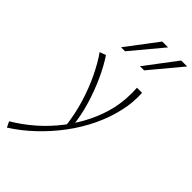

<svg xmlns="http://www.w3.org/2000/svg" viewBox="-358 -766 1117 1117"><g transform="rotate(45 200.5 -207.5)"><path d="M-36 289 -53 254Q16 213 77 159.5Q138 106 187.5 41.5Q237 -23 271.5 -93.5Q306 -164 323 -238Q332 -280 335 -323Q338 -366 335 -410H377Q379 -372 376 -334.5Q373 -297 364 -259Q346 -178 308.5 -99.5Q271 -21 217.5 50.5Q164 122 99.5 183Q35 244 -36 289ZM199 42Q189 -46 164 -128.5Q139 -211 105 -281.5Q71 -352 35 -403L73 -417Q108 -365 140 -295Q172 -225 196 -145.5Q220 -66 228 15ZM103 -511 249 -704H297L136 -511ZM259 -511 405 -704H454L293 -511Z"/></g></svg>

Font: Ysabeau ExtraLight
Style: Italic
Weight: 250
Italic angle: -12°
Version: Version 2.000;gftools[0.9.27.dev2+g8671c4b]